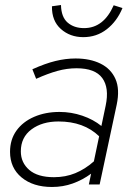

<svg xmlns="http://www.w3.org/2000/svg" viewBox="-20 -735 529 765"><path d="M187 10Q112 10 66 -28Q20 -66 20 -130Q20 -179 45.5 -214.5Q71 -250 116 -269.5Q161 -289 217 -289Q264 -289 308 -274Q352 -259 384 -233L401 -314Q416 -385 387.5 -424Q359 -463 285 -463Q247 -463 209 -452.5Q171 -442 124 -421L109 -459Q160 -482 201 -492Q242 -502 281 -502Q339 -502 380.5 -481.5Q422 -461 440 -420.5Q458 -380 445 -318L377 0H334L343 -43Q309 -18 270 -4Q231 10 187 10ZM195 -29Q241 -29 280 -45Q319 -61 354 -92L375 -192Q314 -251 213 -251Q148 -251 105.5 -219.5Q63 -188 63 -132Q63 -87 96.5 -58Q130 -29 195 -29ZM312 -587Q259 -587 222.5 -619.5Q186 -652 187 -710L223 -715Q224 -667 249.5 -645Q275 -623 315 -623Q393 -623 433 -714L468 -703Q446 -650 405.5 -618.5Q365 -587 312 -587Z"/></svg>

Font: Red Hat Display VF
Style: Italic
Weight: 300
Italic angle: -12°
Designer: Pentagram, MCKL
Foundry: Pentagram, MCKL
Version: Version 1.023